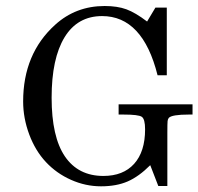

<svg xmlns="http://www.w3.org/2000/svg" viewBox="-20 -620 674 652"><path d="M633.8 -231H621.6Q563.5 -231 553.2 -219.7Q549.8 -215.3 549.1 -208.7Q548.3 -202.1 548.3 -168.9V11.7H517.6L490.2 -59.1Q451.7 -20.5 413.6 -3.9Q375.5 12.7 323 12.7Q270.5 12.7 221.2 -9.3Q171.9 -31.2 136 -69.6Q100.1 -107.9 79.3 -163.3Q58.6 -218.8 58.6 -275.4Q58.6 -437.5 167 -535.6Q237.3 -599.6 335.4 -599.6Q378.4 -599.6 409.2 -588.4Q439.9 -577.1 479.5 -546.9L507.8 -594.2H546.4V-364.3H515.1Q464.8 -565.4 326.7 -565.4Q243.2 -565.4 199.2 -493.4Q155.3 -421.4 155.3 -288.3Q155.3 -155.3 200.4 -88.9Q245.6 -22.5 331.1 -22.5Q398.4 -22.5 435.5 -63.7Q472.7 -105 472.7 -180.7Q472.7 -215.8 461.4 -223.4Q450.2 -231 398.9 -231H382.8V-265.6H633.8Z"/></svg>

Font: RIT Rachana
Style: Regular
Weight: 400
Designer: Hussain KH
Version: 1.4.7